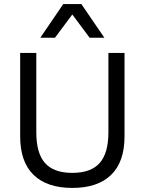

<svg xmlns="http://www.w3.org/2000/svg" viewBox="-20 -923 718 953"><path d="M598.1 -246.1Q598.1 -119.6 531.5 -54.9Q464.8 9.8 338.9 9.8Q213.4 9.8 146.7 -54.9Q80.1 -119.6 80.1 -246.1V-660.2H160.2V-266.1Q160.2 -162.6 203.4 -113.8Q246.6 -64.9 338.9 -64.9Q431.2 -64.9 474.6 -113.8Q518.1 -162.6 518.1 -266.1V-660.2H598.1ZM180.2 -735.8 293.9 -902.8H383.8L498 -735.8H424.8L338.9 -851.1L252.9 -735.8Z"/></svg>

Font: Human Sans
Style: Regular
Weight: 400
Designer: Tim Radville
Foundry: Continuum
Version: Version 1.000;FEAKit 1.0